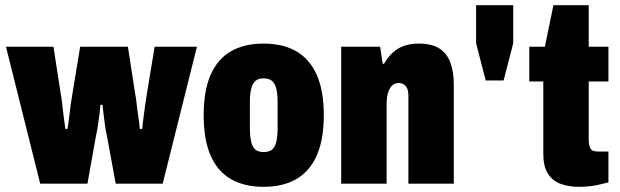

<svg xmlns="http://www.w3.org/2000/svg" viewBox="-20 -708 2389 740"><path d="M135 0 3 -528H186L214 -347Q217 -333 219.5 -309Q222 -285 225.5 -258.5Q229 -232 232 -211H240Q244 -232 246.5 -256.5Q249 -281 252.5 -304.5Q256 -328 259 -346L289 -528H473L501 -346Q504 -333 506.5 -309Q509 -285 513 -259Q517 -233 519 -211H528Q530 -230 533 -254.5Q536 -279 539.5 -303.5Q543 -328 546 -346L576 -528H739L607 0H426L392 -185Q388 -200 385 -221.5Q382 -243 379.5 -265.5Q377 -288 375 -304H367Q366 -287 363 -265Q360 -243 357 -222Q354 -201 350 -185L317 0Z M996 12Q921 12 869.5 -18Q818 -48 791.5 -109Q765 -170 765 -264Q765 -358 791.5 -419Q818 -480 869.5 -510Q921 -540 996 -540Q1071 -540 1122.5 -510Q1174 -480 1201 -419Q1228 -358 1228 -264Q1228 -170 1201 -109Q1174 -48 1122.5 -18Q1071 12 996 12ZM996 -122Q1016 -122 1027.5 -130.5Q1039 -139 1044.5 -160Q1050 -181 1050 -215V-312Q1050 -347 1044.5 -367.5Q1039 -388 1027.5 -397Q1016 -406 996 -406Q977 -406 965.5 -397Q954 -388 948.5 -367.5Q943 -347 943 -312V-215Q943 -181 948.5 -160Q954 -139 965.5 -130.5Q977 -122 996 -122Z M1295 0V-528H1445L1455 -462H1460Q1475 -488 1494 -505.5Q1513 -523 1538 -531.5Q1563 -540 1594 -540Q1644 -540 1673.5 -521Q1703 -502 1716 -466.5Q1729 -431 1729 -381V0H1554V-339Q1554 -350 1552 -359Q1550 -368 1545 -374.5Q1540 -381 1533 -384.5Q1526 -388 1517 -388Q1500 -388 1489.5 -376.5Q1479 -365 1474.5 -346.5Q1470 -328 1470 -305V0Z M1852 -398 1815 -541V-688H1958V-541L1921 -398Z M2211 12Q2170 12 2139 0Q2108 -12 2091 -40Q2074 -68 2074 -114V-394H2020V-528H2080L2113 -688H2249V-528H2325V-394H2249V-172Q2249 -148 2255.5 -136Q2262 -124 2284 -124H2325V-5Q2306 0 2285.5 4.5Q2265 9 2246.5 10.5Q2228 12 2211 12Z"/></svg>

Font: Archivo Condensed Black
Style: Regular
Weight: 900
Width: 3
Designer: Hector Gatti
Foundry: Omnibus-Type
Version: Version 2.001